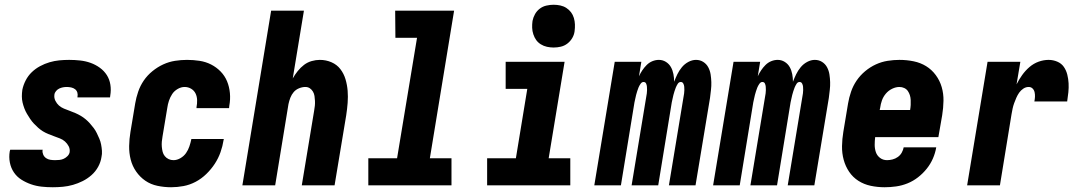

<svg xmlns="http://www.w3.org/2000/svg" viewBox="-20 -780 4540 808"><path d="M202 8Q178 8 155 5.5Q132 3 110.5 -4.5Q89 -12 70 -24Q51 -36 38.5 -54.5Q26 -73 21.5 -96Q17 -119 21 -143L23 -150H160L159 -148Q158 -138 162 -129Q166 -120 174 -114.5Q182 -109 192 -107.5Q202 -106 212 -106Q221 -106 230.5 -107Q240 -108 248.5 -112Q257 -116 264 -123Q271 -130 273 -139Q275 -153 269 -164.5Q263 -176 253.5 -184.5Q244 -193 232 -197.5Q220 -202 208 -206.5Q196 -211 183.5 -216Q171 -221 160.5 -227.5Q150 -234 140.5 -242.5Q131 -251 122.5 -260Q114 -269 107 -279.5Q100 -290 93.5 -301Q87 -312 82.5 -324Q78 -336 75 -348.5Q72 -361 72 -374.5Q72 -388 74 -402Q78 -422 88 -441.5Q98 -461 113.5 -476Q129 -491 148.5 -501.5Q168 -512 188.5 -518Q209 -524 229.5 -526Q250 -528 271 -528Q294 -528 317 -525.5Q340 -523 361 -515.5Q382 -508 400 -495Q418 -482 429.5 -464Q441 -446 444.5 -423.5Q448 -401 444 -378L443 -370H306V-372Q308 -382 305.5 -390.5Q303 -399 296 -404.5Q289 -410 279.5 -412Q270 -414 261 -414Q253 -414 245 -412.5Q237 -411 229.5 -407.5Q222 -404 216 -397Q210 -390 209 -382Q207 -368 213 -356Q219 -344 228 -336Q237 -328 249 -323Q261 -318 273.5 -313.5Q286 -309 297.5 -304Q309 -299 320 -292.5Q331 -286 340.5 -278Q350 -270 358.5 -260.5Q367 -251 374.5 -241Q382 -231 387.5 -219.5Q393 -208 398 -196.5Q403 -185 405.5 -172Q408 -159 409 -145.5Q410 -132 407 -119Q404 -98 393 -78Q382 -58 365 -43Q348 -28 328 -18Q308 -8 287 -2Q266 4 244.5 6Q223 8 202 8Z M700 8Q671 8 642.5 2Q614 -4 591.5 -19.5Q569 -35 553 -58Q537 -81 530 -108.5Q523 -136 523.5 -165.5Q524 -195 529 -225L549 -345Q553 -369 561.5 -394Q570 -419 585 -441Q600 -463 621.5 -480.5Q643 -498 667 -509Q691 -520 716.5 -524Q742 -528 767 -528Q794 -528 820 -524Q846 -520 868.5 -508.5Q891 -497 908.5 -479Q926 -461 935.5 -438Q945 -415 947.5 -388.5Q950 -362 945 -335L944 -325H807V-329Q810 -344 809.5 -359Q809 -374 803 -386.5Q797 -399 784.5 -406.5Q772 -414 757 -414Q742 -414 727.5 -405.5Q713 -397 704.5 -384Q696 -371 691 -356Q686 -341 684 -326L664 -206Q662 -195 661 -184Q660 -173 661 -162Q662 -151 664.5 -141Q667 -131 673.5 -123Q680 -115 689.5 -110.5Q699 -106 710 -106Q725 -106 739.5 -114.5Q754 -123 763 -136Q772 -149 777 -164Q782 -179 785 -193V-195H922L921 -191Q917 -165 908 -139.5Q899 -114 884 -91Q869 -68 848.5 -48Q828 -28 803.5 -15Q779 -2 752.5 3Q726 8 700 8Z M1000 0 1121 -735H1259L1212 -450Q1221 -466 1233 -481Q1245 -496 1259.5 -507Q1274 -518 1291.5 -523Q1309 -528 1326 -528Q1352 -528 1375 -518Q1398 -508 1412.5 -489Q1427 -470 1434 -446.5Q1441 -423 1443 -398Q1445 -373 1443 -347Q1441 -321 1437 -295L1388 0H1250L1302 -314Q1304 -325 1305 -335Q1306 -345 1305.5 -355.5Q1305 -366 1303.5 -376Q1302 -386 1297 -394.5Q1292 -403 1284 -408.5Q1276 -414 1265 -414Q1252 -414 1238.5 -408.5Q1225 -403 1216 -392.5Q1207 -382 1202 -369Q1197 -356 1194 -342L1138 0Z M1530 0V-114H1651L1735 -621H1644L1643 -735H1891L1789 -114H1880V0Z M2030 0V-114H2151L2199 -406H2108V-520H2356L2289 -114H2380V0ZM2310 -580Q2296 -580 2282 -583Q2268 -586 2256 -593.5Q2244 -601 2236.5 -611.5Q2229 -622 2224.5 -635.5Q2220 -649 2219.5 -663Q2219 -677 2221 -692Q2224 -707 2231.5 -720.5Q2239 -734 2251.5 -743.5Q2264 -753 2279.5 -756.5Q2295 -760 2310 -760Q2324 -760 2338 -757Q2352 -754 2363.5 -746.5Q2375 -739 2383 -728.5Q2391 -718 2395 -704.5Q2399 -691 2399.5 -677Q2400 -663 2398 -648Q2396 -633 2388 -619.5Q2380 -606 2367.5 -596.5Q2355 -587 2340 -583.5Q2325 -580 2310 -580Z M2481 0 2567 -520H2679L2669 -459Q2675 -472 2683 -484Q2691 -496 2701.5 -506.5Q2712 -517 2725.5 -522.5Q2739 -528 2753 -528Q2769 -528 2782.5 -519.5Q2796 -511 2803.5 -497.5Q2811 -484 2814 -468Q2817 -452 2817 -436Q2823 -452 2830.5 -467.5Q2838 -483 2849.5 -497Q2861 -511 2877 -519.5Q2893 -528 2909 -528Q2926 -528 2939.5 -519.5Q2953 -511 2960.5 -497Q2968 -483 2970.5 -467Q2973 -451 2973.5 -434.5Q2974 -418 2972 -401.5Q2970 -385 2968 -368L2907 0H2795L2859 -387Q2860 -394 2860 -401Q2860 -408 2859.5 -415Q2859 -422 2855.5 -428.5Q2852 -435 2845 -435Q2837 -435 2832 -427Q2827 -419 2824 -411.5Q2821 -404 2818.5 -396Q2816 -388 2814 -380.5Q2812 -373 2810.5 -365Q2809 -357 2807 -349L2750 0H2638L2702 -387Q2703 -394 2703 -401Q2703 -408 2702.5 -415Q2702 -422 2699 -428.5Q2696 -435 2688 -435Q2681 -435 2675.5 -427Q2670 -419 2667 -411.5Q2664 -404 2661.5 -396Q2659 -388 2657 -380.5Q2655 -373 2653.5 -365Q2652 -357 2650 -349L2593 0Z M2981 0 3067 -520H3179L3169 -459Q3175 -472 3183 -484Q3191 -496 3201.5 -506.5Q3212 -517 3225.5 -522.5Q3239 -528 3253 -528Q3269 -528 3282.5 -519.5Q3296 -511 3303.5 -497.5Q3311 -484 3314 -468Q3317 -452 3317 -436Q3323 -452 3330.5 -467.5Q3338 -483 3349.5 -497Q3361 -511 3377 -519.5Q3393 -528 3409 -528Q3426 -528 3439.5 -519.5Q3453 -511 3460.5 -497Q3468 -483 3470.5 -467Q3473 -451 3473.5 -434.5Q3474 -418 3472 -401.5Q3470 -385 3468 -368L3407 0H3295L3359 -387Q3360 -394 3360 -401Q3360 -408 3359.5 -415Q3359 -422 3355.5 -428.5Q3352 -435 3345 -435Q3337 -435 3332 -427Q3327 -419 3324 -411.5Q3321 -404 3318.5 -396Q3316 -388 3314 -380.5Q3312 -373 3310.5 -365Q3309 -357 3307 -349L3250 0H3138L3202 -387Q3203 -394 3203 -401Q3203 -408 3202.5 -415Q3202 -422 3199 -428.5Q3196 -435 3188 -435Q3181 -435 3175.5 -427Q3170 -419 3167 -411.5Q3164 -404 3161.5 -396Q3159 -388 3157 -380.5Q3155 -373 3153.5 -365Q3152 -357 3150 -349L3093 0Z M3703 8Q3673 8 3644.5 2Q3616 -4 3592.5 -19Q3569 -34 3553.5 -57Q3538 -80 3530.5 -107.5Q3523 -135 3523.5 -165Q3524 -195 3529 -225L3549 -345Q3553 -369 3561.5 -394Q3570 -419 3585 -441Q3600 -463 3621 -480.5Q3642 -498 3666 -509Q3690 -520 3715.5 -524Q3741 -528 3765 -528Q3796 -528 3825 -522Q3854 -516 3877.5 -501.5Q3901 -487 3918 -464Q3935 -441 3943 -413.5Q3951 -386 3950.5 -356Q3950 -326 3945 -295L3929 -203H3663Q3661 -187 3661 -170.5Q3661 -154 3666 -139.5Q3671 -125 3683.5 -115.5Q3696 -106 3713 -106Q3724 -106 3736 -109Q3748 -112 3758.5 -119.5Q3769 -127 3775 -138Q3781 -149 3783 -160H3920Q3916 -136 3906 -113Q3896 -90 3880 -70Q3864 -50 3843.5 -34Q3823 -18 3799.5 -8.5Q3776 1 3751.5 4.5Q3727 8 3703 8ZM3682 -317H3810Q3812 -328 3812.5 -338.5Q3813 -349 3812.5 -359.5Q3812 -370 3809 -379.5Q3806 -389 3800.5 -397Q3795 -405 3785.5 -409.5Q3776 -414 3765 -414Q3750 -414 3734.5 -406.5Q3719 -399 3708 -386Q3697 -373 3691.5 -357.5Q3686 -342 3684 -326Z M4050 0 4136 -520H4274L4258 -425Q4268 -445 4281.5 -464Q4295 -483 4312.5 -498Q4330 -513 4351 -520.5Q4372 -528 4393 -528Q4412 -528 4429.5 -520.5Q4447 -513 4457 -498.5Q4467 -484 4471.5 -466Q4476 -448 4477 -429.5Q4478 -411 4476 -391.5Q4474 -372 4471 -353H4333Q4335 -363 4335.5 -372.5Q4336 -382 4334 -391.5Q4332 -401 4325.5 -407.5Q4319 -414 4309 -414Q4297 -414 4286.5 -407Q4276 -400 4269 -390Q4262 -380 4257 -368.5Q4252 -357 4248 -346Q4244 -335 4241.5 -323.5Q4239 -312 4237 -300L4188 0Z"/></svg>

Font: Iosevka Term Curly Hv Obl
Style: Regular
Weight: 900
Italic angle: -9°
Designer: Belleve Invis
Foundry: Belleve Invis
Version: Version 32.3.0